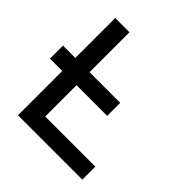

<svg xmlns="http://www.w3.org/2000/svg" viewBox="-196 -831 968 968"><g transform="rotate(45 288.0 -346.5)"><path d="M-9.8 -315.9V-408.7H78.1V-693.4H179.7V-408.7H398.4V-315.9H179.7V-92.8H537.1V0H78.1V-315.9Z"/></g></svg>

Font: CaskaydiaMono NF
Style: Regular
Weight: 400
Designer: Aaron Bell
Foundry: Saja Typeworks
Version: Version 2111.001; ttfautohint (v1.8.4);Nerd Fonts 3.1.1